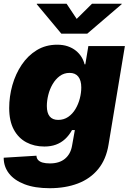

<svg xmlns="http://www.w3.org/2000/svg" viewBox="-24 -786 688 1021"><path d="M240.2 214.8Q161.1 214.8 106.7 193.8Q52.2 172.9 23.9 136.5Q-4.4 100.1 -4.4 52.7L169.9 42Q170.4 56.2 179 65.2Q187.5 74.2 203.1 78.6Q218.8 83 241.2 83Q291.5 83 321.3 58.3Q351.1 33.7 358.9 -9.8L374 -94.2H358.9Q343.3 -65.9 322 -46.4Q300.8 -26.9 273.4 -16.8Q246.1 -6.8 211.9 -6.8Q158.2 -6.8 116 -29.3Q73.7 -51.8 49.3 -97.2Q24.9 -142.6 24.9 -211.4Q24.9 -272.9 41.7 -332.8Q58.6 -392.6 91.3 -441.4Q124 -490.2 171.6 -519.3Q219.2 -548.3 280.3 -548.3Q311.5 -548.3 336.4 -539.8Q361.3 -531.2 379.4 -516.6Q397.5 -502 409.2 -483.2Q420.9 -464.4 425.8 -443.8H429.7L445.8 -541H640.1L553.2 -17.1Q540.5 61.5 498.3 113Q456.1 164.6 390.1 189.7Q324.2 214.8 240.2 214.8ZM285.2 -148.4Q315.4 -148.4 338.6 -164.3Q361.8 -180.2 377.2 -206.1Q392.6 -231.9 400.4 -262.2Q408.2 -292.5 408.2 -320.8Q408.2 -358.4 392.3 -378.4Q376.5 -398.4 346.2 -398.4Q316.4 -398.4 293.7 -381.6Q271 -364.7 255.6 -338.1Q240.2 -311.5 232.7 -281Q225.1 -250.5 225.1 -222.2Q225.1 -185.5 240.2 -167Q255.4 -148.4 285.2 -148.4ZM330.1 -766.1 383.8 -685.5 465.3 -766.1H623.5L623 -763.7L439.9 -606.9H302.2L171.4 -763.7L171.9 -766.1Z"/></svg>

Font: Inter 17pt Black
Style: Italic
Weight: 900
Italic angle: -9.3988°
Version: Version 4.001;git-66647c0bb